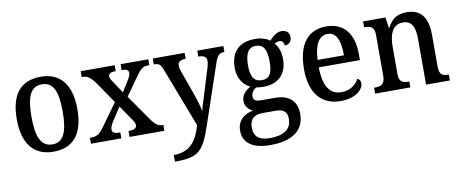

<svg xmlns="http://www.w3.org/2000/svg" viewBox="-69 -869 3383 1406"><g transform="rotate(-10 1623.0 -166.0)"><path d="M272 10C420 10 498 -81 498 -269C498 -456 413 -547 275 -547C125 -547 48 -456 48 -269C48 -81 133 10 272 10ZM274 -44C189 -44 157 -122 157 -269C157 -417 188 -491 273 -491C358 -491 389 -417 389 -269C389 -122 359 -44 274 -44Z M552 0H778V-44H775C734 -44 718 -54 718 -76C718 -96 731 -118 742 -136L805 -232L864 -146C893 -105 900 -92 900 -77C900 -55 881 -44 844 -44H839V0H1098V-44H1086C1063 -44 1039 -59 1012 -97L876 -292L972 -427C1009 -481 1028 -492 1064 -492H1073V-536H867V-492H870C898 -492 918 -487 918 -463C918 -445 908 -426 894 -404L848 -330L790 -417C776 -437 769 -449 769 -463C769 -479 779 -492 820 -492H823V-536H570V-492H582C611 -492 635 -473 662 -439L778 -270L661 -108C625 -58 605 -44 561 -44H552Z M1135 187V236H1146C1317 236 1352 192 1416 0L1557 -416C1577 -478 1592 -491 1628 -492H1631V-536H1437V-492H1440C1479 -491 1498 -480 1498 -449C1498 -436 1494 -417 1489 -400L1429 -206C1417 -167 1404 -129 1396 -93C1391 -125 1374 -182 1356 -233L1295 -403C1288 -422 1284 -437 1284 -451C1284 -477 1300 -492 1340 -492H1343V-536H1106V-492H1109C1144 -492 1156 -482 1172 -440L1341 1C1310 110 1260 187 1135 187Z M1845 238C2018 238 2099 166 2099 51C2099 -35 2052 -97 1937 -97H1834C1792 -97 1777 -109 1777 -136C1777 -164 1796 -185 1816 -196C1828 -193 1853 -191 1868 -191C1988 -191 2045 -264 2045 -366C2045 -424 2028 -460 2004 -488C2015 -495 2026 -500 2042 -500C2063 -500 2074 -483 2074 -462C2111 -462 2127 -488 2127 -517C2127 -545 2108 -570 2070 -570C2027 -570 1996 -536 1977 -515C1954 -533 1914 -547 1868 -547C1744 -547 1685 -477 1685 -362C1685 -292 1719 -233 1774 -210C1731 -183 1706 -155 1706 -114C1706 -70 1735 -46 1763 -33C1699 -22 1644 19 1644 95C1644 186 1711 238 1845 238ZM1866 -241C1807 -241 1784 -282 1784 -364C1784 -450 1807 -496 1865 -496C1924 -496 1945 -452 1945 -365C1945 -281 1925 -241 1866 -241ZM1848 187C1763 187 1732 147 1732 90C1732 15 1780 -3 1827 -3H1923C1980 -3 2011 16 2011 71C2011 138 1971 187 1848 187Z M2407 10C2526 10 2579 -50 2579 -93C2579 -112 2568 -125 2556 -130C2534 -89 2491 -53 2427 -53C2340 -53 2294 -117 2292 -261H2598V-306C2598 -464 2522 -547 2397 -547C2261 -547 2183 -452 2183 -264C2183 -91 2264 10 2407 10ZM2489 -316H2293C2298 -429 2333 -491 2398 -491C2464 -491 2489 -422 2489 -316Z M2665 0H2927V-44H2922C2881 -44 2851 -52 2851 -111V-318C2851 -402 2876 -478 2954 -478C3021 -478 3044 -428 3044 -342V0H3221V-44H3217C3175 -44 3150 -53 3150 -116V-351C3150 -488 3094 -547 2996 -547C2931 -547 2886 -525 2852 -457H2848L2836 -536H2670V-492H2675C2715 -492 2746 -483 2746 -424V-116C2746 -53 2714 -44 2672 -44H2665Z"/></g></svg>

Font: Noto Serif Hebrew SemiCondensed Medium
Style: Regular
Weight: 500
Width: 4
Designer: Monotype Design Team
Foundry: Monotype Imaging Inc.
Version: Version 2.004